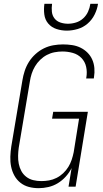

<svg xmlns="http://www.w3.org/2000/svg" viewBox="-20 -975 540 1003"><path d="M182 8Q155 8 130.5 1.5Q106 -5 86.5 -20.5Q67 -36 55 -58Q43 -80 38 -105Q33 -130 34 -157Q35 -184 39 -210L97 -555Q101 -580 109 -604.5Q117 -629 131 -651.5Q145 -674 165.5 -692.5Q186 -711 209.5 -722.5Q233 -734 258.5 -738.5Q284 -743 309 -743Q333 -743 356.5 -739.5Q380 -736 400.5 -726Q421 -716 437 -700Q453 -684 462 -663.5Q471 -643 473 -619.5Q475 -596 471 -572L470 -565H430L431 -570Q436 -599 430 -626Q424 -653 405.5 -672Q387 -691 360.5 -698.5Q334 -706 306 -706Q286 -706 265 -702Q244 -698 225 -688Q206 -678 190 -662.5Q174 -647 163 -628.5Q152 -610 145.5 -590Q139 -570 136 -549L78 -204Q75 -183 74.5 -161.5Q74 -140 78 -119.5Q82 -99 91.5 -81.5Q101 -64 117 -51.5Q133 -39 153.5 -34Q174 -29 196 -29Q216 -29 236 -32.5Q256 -36 275 -45.5Q294 -55 310 -70Q326 -85 337 -103Q348 -121 354.5 -140.5Q361 -160 365 -180L393 -355H252L258 -391H439L375 0H338L354 -97Q342 -73 323.5 -52.5Q305 -32 282 -18Q259 -4 233 2Q207 8 182 8ZM329 -815Q301 -815 275 -823.5Q249 -832 232 -852Q215 -872 211.5 -899.5Q208 -927 212 -955H252Q249 -934 251 -914Q253 -894 264.5 -879Q276 -864 295 -857.5Q314 -851 335 -851Q356 -851 377 -857.5Q398 -864 414.5 -879Q431 -894 440 -914Q449 -934 452 -955H492Q488 -927 474.5 -899.5Q461 -872 438 -852Q415 -832 386 -823.5Q357 -815 329 -815Z"/></svg>

Font: Iosevka Extralight Oblique
Style: Regular
Weight: 200
Italic angle: -9°
Monospace: yes
Designer: Belleve Invis
Foundry: Belleve Invis
Version: Version 32.5.0; ttfautohint (v1.8.4)